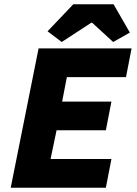

<svg xmlns="http://www.w3.org/2000/svg" viewBox="-20 -876 640 896"><path d="M30 0 160 -650H594L568 -516H292L270 -402H500L474 -268H244L216 -134H500L474 0ZM268 -680 202 -730 322 -856H510L586 -724L508 -680L410 -770H406Z"/></svg>

Font: TypoPRO Source Code Pro
Style: Italic
Weight: 900
Italic angle: -11°
Monospace: yes
Designer: Paul D. Hunt, Teo Tuominen
Foundry: Adobe Systems Incorporated
Version: Version 1.030;PS 1.0;hotconv 1.0.84;makeotf.lib2.5.63406